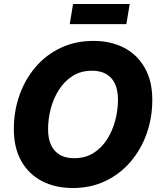

<svg xmlns="http://www.w3.org/2000/svg" viewBox="-20 -945 813 975"><path d="M349.1 9.8Q261.2 9.8 193.6 -25.1Q126 -60.1 88.1 -127Q50.3 -193.8 50.3 -289.6Q50.3 -379.9 78.6 -460.7Q106.9 -541.5 159.9 -603.8Q212.9 -666 287.6 -701.7Q362.3 -737.3 455.1 -737.3Q542.5 -737.3 609.6 -702.6Q676.8 -668 715.1 -600.8Q753.4 -533.7 753.4 -438Q753.4 -347.7 724.9 -266.8Q696.3 -186 643.1 -123.8Q589.8 -61.5 515.6 -25.9Q441.4 9.8 349.1 9.8ZM356.4 -141.6Q413.1 -141.6 455.1 -168.2Q497.1 -194.8 524.7 -238.8Q552.2 -282.7 565.7 -335.2Q579.1 -387.7 579.1 -438.5Q579.1 -487.3 563.7 -520Q548.3 -552.7 519 -569.3Q489.7 -585.9 447.8 -585.9Q390.6 -585.9 348.6 -559.1Q306.6 -532.2 278.8 -488.3Q251 -444.3 237.5 -392.3Q224.1 -340.3 224.1 -289.1Q224.1 -240.7 239.7 -207.8Q255.4 -174.8 284.7 -158.2Q314 -141.6 356.4 -141.6ZM638.7 -924.8 621.6 -822.3H334L351.1 -924.8Z"/></svg>

Font: Inter ExtraBold
Style: Italic
Weight: 800
Italic angle: -9.3988°
Designer: Rasmus Andersson
Foundry: rsms
Version: Version 4.001;git-66647c0bb